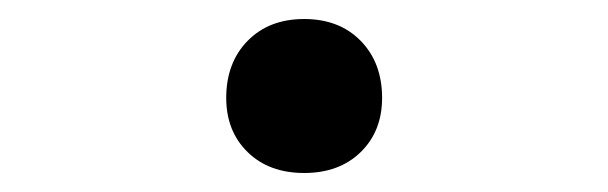

<svg xmlns="http://www.w3.org/2000/svg" viewBox="-20 -172 640 202"><path d="M300 10Q263 10 240.5 -12Q218 -34 218 -69Q218 -106 240.5 -129Q263 -152 300 -152Q337 -152 359.5 -129Q382 -106 382 -69Q382 -34 359.5 -12Q337 10 300 10Z"/></svg>

Font: JetBrainsMonoNL NF
Style: Regular
Weight: 400
Designer: Philipp Nurullin, Konstantin Bulenkov
Foundry: JetBrains
Version: Version 2.304; ttfautohint (v1.8.4.7-5d5b);Nerd Fonts 3.2.1